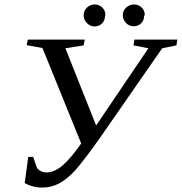

<svg xmlns="http://www.w3.org/2000/svg" viewBox="-20 -832 817 863"><path d="M100 -629 105 -654H361L356 -628L274 -615L412 -268L647 -615L580 -628L584 -654H777L773 -628L709 -615L427 -209Q353 -105 316 -64Q280 -26 245 -7Q210 11 170 11Q146 11 125 5Q107 0 91 -9L107 -127H129L145 -80Q151 -69 163 -63Q175 -57 189 -57Q224 -57 261 -88Q298 -120 345 -187L171 -616ZM631 -763H628Q628 -741 615 -728Q601 -714 581 -714Q560 -714 546 -729Q532 -745 532 -763Q532 -784 547 -798Q563 -812 582 -812Q603 -812 617 -798Q631 -784 631 -763ZM454 -763 452 -762Q452 -740 439 -727Q425 -713 405 -713Q386 -713 371 -728Q356 -743 356 -763Q356 -784 371 -798Q387 -812 405 -812Q426 -812 440 -798Q454 -784 454 -763Z"/></svg>

Font: Libra Serif Modern
Style: Italic
Weight: 400
Italic angle: -12°
Designer: Stefan Peev, Context Ltd
Foundry: Stefan Peev, Context Ltd
Version: Version 1.000